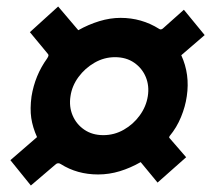

<svg xmlns="http://www.w3.org/2000/svg" viewBox="-20 -660 654 591"><path d="M75 -89 12 -167 94 -238Q80.5 -268 76.2 -296.8Q72 -325.5 77 -363Q87.5 -428 125 -480Q129 -486 129.2 -489.2Q129.5 -492.5 125 -497L72 -561L159 -640L221 -567Q252 -584.5 285.5 -594.8Q319 -605 351 -605Q416 -605 470 -571Q475 -567.5 481 -572L546 -630L610 -552L538 -490Q565 -431 555 -364Q550.5 -332 537.2 -299.8Q524 -267.5 502 -241Q500 -237 501 -236L553 -176L465 -98L413 -161Q381.5 -143 348.8 -133Q316 -123 282 -123Q217.5 -123 167 -155Q158 -161 150 -153ZM298 -244Q332 -244 361.2 -260.8Q390.5 -277.5 410.2 -304.8Q430 -332 435 -364Q440 -395.5 428.8 -422.8Q417.5 -450 393 -467Q368.5 -484 334 -484Q300.5 -484 271 -467Q241.5 -450 221.5 -422.8Q201.5 -395.5 197 -364Q192 -332 203.5 -304.8Q215 -277.5 239.5 -260.8Q264 -244 298 -244Z"/></svg>

Font: Public Sans Black
Style: Italic
Weight: 900
Italic angle: -8°
Designer: The Public Sans project authors (U.S. Web Design System). Libre Franklin designed by Pablo Impallari and Rodrigo Fuenzal
Version: Version 1.007; ttfautohint (v1.8.1) -l 8 -r 50 -G 200 -x 14 